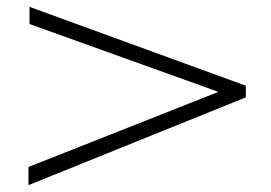

<svg xmlns="http://www.w3.org/2000/svg" viewBox="-20 -587 790 560"><path d="M63 -47V-100L617 -319L66 -517V-567L697 -337V-303Z"/></svg>

Font: Inconsolata ExtraExpanded Light
Style: Regular
Weight: 300
Width: 8
Monospace: yes
Designer: Raph Levien, Cyreal, Brenton Simpson
Foundry: Raph Levien, Cyreal, Google
Version: Version 3.001; ttfautohint (v1.8.2.53-6de2)